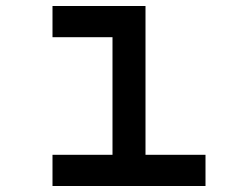

<svg xmlns="http://www.w3.org/2000/svg" viewBox="-20 -620 790 640"><path d="M465 -600V-104H665V0H155V-104H355V-496H155V-600Z"/></svg>

Font: Martian Mono sWd Rg
Style: Regular
Weight: 400
Width: 6
Monospace: yes
Designer: Roman Shamin
Foundry: Evil Martians
Version: Version 1.000